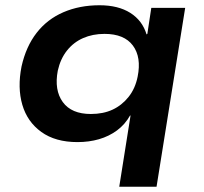

<svg xmlns="http://www.w3.org/2000/svg" viewBox="-20 -531 775 731"><path d="M434 180 477 -91H475Q456 -57 425.5 -34.5Q395 -12 357 -1Q319 10 275 10Q191 10 137.5 -28.5Q84 -67 65 -132Q46 -197 62 -278Q79 -354 119.5 -406Q160 -458 221.5 -484.5Q283 -511 359 -511Q430 -511 476 -482Q522 -453 538 -400L541 -402L556 -501H685L576 180ZM326 -97Q373 -97 408.5 -113.5Q444 -130 469.5 -162Q495 -194 504 -239Q519 -313 486 -357.5Q453 -402 378 -402Q333 -402 296.5 -386Q260 -370 235 -338.5Q210 -307 200 -262Q186 -188 219 -142.5Q252 -97 326 -97Z"/></svg>

Font: Nunito Sans 7pt SemiExpanded
Style: Bold Italic
Weight: 700
Width: 6
Italic angle: -9°
Designer: Vernon Adams
Foundry: Vernon Adams
Version: Version 3.101;gftools[0.9.27]